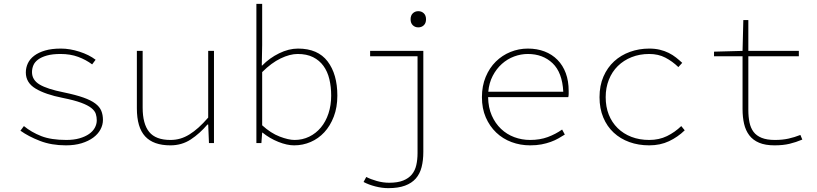

<svg xmlns="http://www.w3.org/2000/svg" viewBox="-20 -742 4240 996"><path d="M322 12Q247 12 187.5 -11Q128 -34 86 -64L104 -88Q143 -56 194 -36Q245 -16 324 -16Q363 -16 392.5 -24.5Q422 -33 442 -47Q462 -61 472 -79.5Q482 -98 482 -118Q482 -135 477 -151Q472 -167 454 -181.5Q436 -196 401 -209Q366 -222 306 -234Q215 -252 164.5 -282.5Q114 -313 114 -366Q114 -391 124.5 -413.5Q135 -436 157.5 -453Q180 -470 214 -480Q248 -490 296 -490Q342 -490 392 -474Q442 -458 476 -432L458 -408Q426 -432 385.5 -447Q345 -462 294 -462Q252 -462 223.5 -454Q195 -446 177.5 -433Q160 -420 153 -403Q146 -386 146 -368Q146 -327 185.5 -303.5Q225 -280 310 -263Q373 -250 412.5 -236Q452 -222 474.5 -205Q497 -188 505.5 -167Q514 -146 514 -120Q514 -94 501 -70Q488 -46 463.5 -28Q439 -10 403.5 1Q368 12 322 12Z M864 12Q776 12 733 -34.5Q690 -81 690 -180V-478H720V-184Q720 -99 754 -57.5Q788 -16 864 -16Q891 -16 915 -23Q939 -30 962.5 -44.5Q986 -59 1010 -80.5Q1034 -102 1060 -132V-478H1090V0H1064L1060 -96H1056Q1016 -49 969.5 -18.5Q923 12 864 12Z M1506 12Q1469 12 1424 -6Q1379 -24 1342 -54H1340L1336 0H1310V-722H1340V-508L1338 -402H1340Q1378 -441 1428 -465.5Q1478 -490 1526 -490Q1629 -490 1679.5 -423.5Q1730 -357 1730 -246Q1730 -185 1711.5 -137Q1693 -89 1662.5 -56Q1632 -23 1591.5 -5.5Q1551 12 1506 12ZM1508 -16Q1549 -16 1584 -33Q1619 -50 1644.5 -80.5Q1670 -111 1684 -153.5Q1698 -196 1698 -246Q1698 -292 1688.5 -331.5Q1679 -371 1658 -400Q1637 -429 1604 -445.5Q1571 -462 1524 -462Q1484 -462 1436 -439Q1388 -416 1340 -368V-92Q1385 -51 1431 -33.5Q1477 -16 1508 -16Z M1994 234Q1962 234 1927 225Q1892 216 1866 202L1880 176Q1903 188 1935 197Q1967 206 1999 206Q2043 206 2071.5 194.5Q2100 183 2116.5 163Q2133 143 2139.5 114.5Q2146 86 2146 52V-450H1900V-478H2176V46Q2176 90 2167 125Q2158 160 2137 184Q2116 208 2081 221Q2046 234 1994 234ZM2150 -600Q2133 -600 2121.5 -611Q2110 -622 2110 -642Q2110 -662 2121.5 -673Q2133 -684 2150 -684Q2167 -684 2178.5 -673Q2190 -662 2190 -642Q2190 -622 2178.5 -611Q2167 -600 2150 -600Z M2730 12Q2679 12 2633.5 -5Q2588 -22 2554 -54.5Q2520 -87 2500 -133Q2480 -179 2480 -238Q2480 -296 2499.5 -343Q2519 -390 2552 -422.5Q2585 -455 2628 -472.5Q2671 -490 2718 -490Q2766 -490 2805 -475Q2844 -460 2872 -431.5Q2900 -403 2915 -362.5Q2930 -322 2930 -270Q2930 -262 2930 -254.5Q2930 -247 2928 -238H2512Q2513 -184 2531 -143Q2549 -102 2579 -73.5Q2609 -45 2648 -30.5Q2687 -16 2730 -16Q2781 -16 2821.5 -31Q2862 -46 2896 -70L2910 -44Q2894 -34 2876.5 -24Q2859 -14 2837 -6Q2815 2 2789 7Q2763 12 2730 12ZM2718 -462Q2682 -462 2647 -449Q2612 -436 2583.5 -410.5Q2555 -385 2536 -348.5Q2517 -312 2513 -266H2902Q2897 -366 2846.5 -414Q2796 -462 2718 -462Z M3348 12Q3292 12 3245 -5Q3198 -22 3163.5 -54Q3129 -86 3109.5 -132.5Q3090 -179 3090 -238Q3090 -298 3110.5 -345Q3131 -392 3166 -424Q3201 -456 3248 -473Q3295 -490 3348 -490Q3378 -490 3403 -484Q3428 -478 3449 -467.5Q3470 -457 3487 -443.5Q3504 -430 3519 -416L3499 -394Q3468 -424 3431.5 -443Q3395 -462 3348 -462Q3298 -462 3256.5 -445.5Q3215 -429 3185 -399.5Q3155 -370 3138.5 -328.5Q3122 -287 3122 -238Q3122 -188 3138 -147.5Q3154 -107 3184 -77.5Q3214 -48 3255.5 -32Q3297 -16 3348 -16Q3399 -16 3440 -36Q3481 -56 3514 -88L3532 -66Q3496 -31 3450.5 -9.5Q3405 12 3348 12Z M3998 12Q3950 12 3918 -1.5Q3886 -15 3867 -40Q3848 -65 3840 -99.5Q3832 -134 3832 -176V-450H3684V-474L3832 -478L3836 -638H3862V-478H4124V-450H3862V-172Q3862 -136 3868 -107Q3874 -78 3889 -58Q3904 -38 3931 -27Q3958 -16 4000 -16Q4039 -16 4070.5 -23Q4102 -30 4132 -42L4142 -18Q4109 -4 4075.5 4Q4042 12 3998 12Z"/></svg>

Font: Source Code Pro ExtraLight
Style: Regular
Weight: 200
Monospace: yes
Designer: Paul D. Hunt, Teo Tuominen
Foundry: Adobe Systems Incorporated
Version: Version 2.030;PS 1.000;hotconv 16.6.51;makeotf.lib2.5.65220